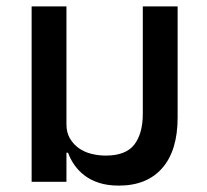

<svg xmlns="http://www.w3.org/2000/svg" viewBox="-20 -569 648 601"><path d="M352 12Q317 12 290.5 3.5Q264 -5 245 -19.5Q226 -34 213 -52.5Q200 -71 193 -91H188V0H79V-549H188V-179Q188 -154 199 -135.5Q210 -117 227 -105Q244 -93 266 -87.5Q288 -82 311 -82Q374 -82 400.5 -116.5Q427 -151 427 -213V-549H536V-201Q536 -98 488 -43Q440 12 352 12Z"/></svg>

Font: IBM Plex Sans Thai Medm
Style: Regular
Weight: 500
Designer: Mike Abbink, Paul van der Laan, Pieter van Rosmalen, Ben Mitchell, Mark Frömberg
Foundry: Bold Monday
Version: Version 1.2